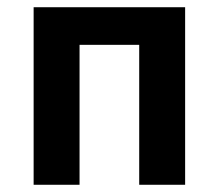

<svg xmlns="http://www.w3.org/2000/svg" viewBox="-20 -511 606 531"><path d="M73 0H200V-387H365V0H492V-491H73Z"/></svg>

Font: Source Sans Pro SemBd
Style: Regular
Weight: 700
Designer: Paul D. Hunt
Foundry: Adobe Systems Incorporated
Version: Version 2.020;PS 2.0;hotconv 1.0.86;makeotf.lib2.5.63406